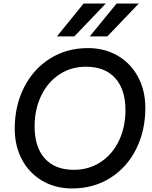

<svg xmlns="http://www.w3.org/2000/svg" viewBox="-20 -1049 855 1082"><path d="M63 -324Q63 -452 115 -555.5Q167 -659 261 -718.5Q355 -778 476 -778Q570 -778 643.5 -735Q717 -692 758 -615.5Q799 -539 799 -441Q799 -313 747.5 -209.5Q696 -106 602 -46.5Q508 13 386 13Q292 13 218.5 -30Q145 -73 104 -149.5Q63 -226 63 -324ZM396 -92Q482 -92 548.5 -136.5Q615 -181 651 -257.5Q687 -334 687 -428Q687 -545 629 -609Q571 -673 465 -673Q379 -673 313 -628.5Q247 -584 211 -507.5Q175 -431 175 -337Q175 -220 232.5 -156Q290 -92 396 -92ZM637 -1029H762L585 -844H486ZM451 -1029H576L399 -844H301Z"/></svg>

Font: Application Medium
Style: Italic
Weight: 500
Italic angle: -12°
Designer: Wei Huang
Foundry: Wei Huang
Version: Version 0.012